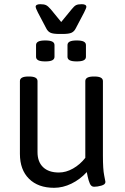

<svg xmlns="http://www.w3.org/2000/svg" viewBox="-20 -890 597 916"><path d="M75 -156V-503Q75 -525 115 -525H119Q159 -525 159 -503V-164Q159 -118 185.5 -92.5Q212 -67 261 -67Q295 -67 328.5 -86Q362 -105 387 -137V-503Q387 -525 427 -525H431Q471 -525 471 -503V-148Q471 -82 477 -53.5Q483 -25 483 -22Q483 -10 464 -4.5Q445 1 429 1Q415 1 408.5 -14.5Q402 -30 398.5 -47Q395 -64 394 -69Q362 -34 321 -14Q280 6 238 6Q162 6 118.5 -37Q75 -80 75 -156ZM152 -619V-675Q152 -686 162.5 -691.5Q173 -697 196 -697Q219 -697 229.5 -691.5Q240 -686 240 -675V-619Q240 -608 229.5 -602.5Q219 -597 196 -597Q173 -597 162.5 -602.5Q152 -608 152 -619ZM302 -619V-675Q302 -686 312.5 -691.5Q323 -697 346 -697Q369 -697 379.5 -691.5Q390 -686 390 -675V-619Q390 -608 379.5 -602.5Q369 -597 346 -597Q323 -597 312.5 -602.5Q302 -608 302 -619ZM201 -754 161 -830Q150 -852 150 -857Q150 -870 172 -870Q190 -870 199.5 -865.5Q209 -861 222 -846L272 -785L322 -846Q334 -861 343 -865.5Q352 -870 370 -870Q392 -870 392 -857Q392 -852 381 -830L341 -754Q334 -740 321.5 -734Q309 -728 279 -728H263Q233 -728 220.5 -734Q208 -740 201 -754Z"/></svg>

Font: Asap-Regular
Style: Regular
Weight: 400
Designer: Pablo Cosgaya
Foundry: Omnibus-Type
Version: Version 2.000; ttfautohint (v1.8)